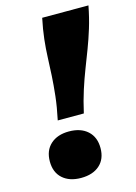

<svg xmlns="http://www.w3.org/2000/svg" viewBox="-116 -802 626 882"><g transform="rotate(-15 197.5 -360.5)"><path d="M395 -739H175Q164 -687 159 -642Q154 -597 152.5 -555.5Q151 -514 148.5 -470Q146 -426 140.5 -376Q135 -326 122 -265H246Q259 -323 274.5 -371Q290 -419 306.5 -461.5Q323 -504 339 -546Q355 -588 369.5 -635Q384 -682 395 -739ZM279 -92Q279 -40 246.5 -11Q214 18 158 18Q103 18 70.5 -11Q38 -40 38 -92Q38 -144 70.5 -173.5Q103 -203 158 -203Q214 -203 246.5 -173.5Q279 -144 279 -92Z"/></g></svg>

Font: Roboto Serif 20pt ExtraBold
Style: Italic
Weight: 800
Italic angle: -10°
Version: Version 1.007